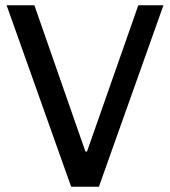

<svg xmlns="http://www.w3.org/2000/svg" viewBox="-20 -706 643 726"><path d="M354 0H249L5 -686H110L303 -133H309L503 -686H598Z"/></svg>

Font: Chivo
Style: Regular
Weight: 400
Designer: Hector Gatti
Foundry: Omnibus-Type
Version: Version 1.006; ttfautohint (v1.4.1)